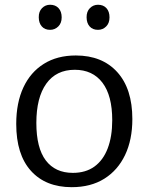

<svg xmlns="http://www.w3.org/2000/svg" viewBox="-20 -767 615 796"><path d="M294.3 -537Q403.7 -537 466.2 -468Q528.7 -399 528.7 -273.3Q528.7 -187.7 498.5 -124.3Q468.3 -61 412.3 -26Q356.3 9 277.3 9Q169.3 9 108.3 -58.7Q47.3 -126.3 47.3 -253Q47.3 -340.7 76.8 -404.2Q106.3 -467.7 161.7 -502.3Q217 -537 294.3 -537ZM290 -477.7Q213 -477.7 171.8 -420Q130.7 -362.3 130.7 -257.3Q130.7 -153.7 169.8 -102Q209 -50.3 282 -50.3Q335.3 -50.3 371.5 -76.5Q407.7 -102.7 426.5 -151.8Q445.3 -201 445.3 -268.7Q445.3 -370.7 404.7 -424.2Q364 -477.7 290 -477.7ZM386.3 -643.3Q364.3 -643.3 351.8 -657.2Q339.3 -671 339 -695Q338.7 -719.3 352.7 -733.3Q366.7 -747.3 386.3 -747.3Q408.3 -747.3 421.2 -733.3Q434 -719.3 434 -695Q434 -671 420 -657.2Q406 -643.3 386.3 -643.3ZM187.7 -643.3Q166 -643.3 153.5 -657.2Q141 -671 140.7 -695Q140.3 -719.3 154.2 -733.3Q168 -747.3 187.7 -747.3Q209.7 -747.3 222.7 -733.3Q235.7 -719.3 235.7 -695Q235.7 -671 221.5 -657.2Q207.3 -643.3 187.7 -643.3Z"/></svg>

Font: Bitter Thin
Style: Regular
Weight: 100
Designer: Sol Matas, and Bitter project Authors
Foundry: Sol Matas
Version: Version 2.002